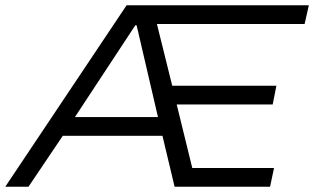

<svg xmlns="http://www.w3.org/2000/svg" viewBox="-42 -708 1191 728"><path d="M-22 0 438 -688H1129L1113 -617H553L611 -383H1006L992 -312H628L687 -71H997L982 0H620L574 -193H196L66 0ZM242 -264H557L476 -612H471Z"/></svg>

Font: Saira Expanded
Style: Italic
Weight: 400
Width: 7
Italic angle: -12°
Designer: Hector Gatti with collaboration of the Omnibus-Type team
Foundry: Omnibus-Type
Version: Version 1.101